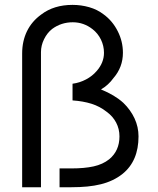

<svg xmlns="http://www.w3.org/2000/svg" viewBox="-20 -786 664 806"><path d="M73 -561.5Q73 -613 93.2 -654.8Q113.5 -696.5 153 -725Q206 -765.5 284.5 -765.5Q320.5 -765.5 354.5 -755.8Q388.5 -746 414.5 -726Q452.5 -698.5 474.5 -654.5Q496 -612 496 -564.5Q496 -504 456.5 -458.5Q435.5 -429 404 -410.5Q462 -387 498 -354Q528 -325 544.8 -289Q561.5 -253 561.5 -213.5Q561.5 -110.5 495 -56.5Q475 -40.5 452.2 -29.8Q429.5 -19 403.2 -12.5Q377 -6 346.5 -3Q316 0 280 0H230V-79H280Q334.5 -79 373 -87.5Q411.5 -96 438.5 -117.5Q481.5 -153 481.5 -213.5Q481.5 -245 467.5 -271.5Q453.5 -298 428 -316.5Q399 -339.5 363.8 -350.5Q328.5 -361.5 284.5 -364.5V-434.5Q314.5 -438.5 341 -452.5Q367.5 -466.5 385.5 -487.5Q416.5 -522.5 416.5 -564.5Q416.5 -593.5 403.8 -619.8Q391 -646 368.5 -663.5Q331.5 -692.5 285.5 -692.5Q237 -692.5 199 -664.5Q178 -648 165 -621.5Q152 -595 152 -567.5V0H73Z"/></svg>

Font: Russisch Sans
Style: Regular
Weight: 400
Designer: Michael Sharanda (font) & Cristiano Sobral (main changes)
Foundry: Michael Sharanda
Version: Version 2.00;October 25, 2020;FontCreator 13.0.0.2681 64-bit